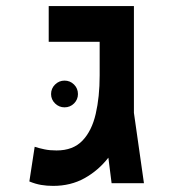

<svg xmlns="http://www.w3.org/2000/svg" viewBox="-20 -606 626 635"><path d="M155.8 8.8Q134.8 8.8 116 5.6Q97.2 2.4 77.1 -5.9L94.7 -120.6Q109.4 -115.7 127 -112.1Q144.5 -108.4 167 -108.4Q221.7 -108.4 252.7 -140.9Q283.7 -173.3 296.6 -229.5Q309.6 -285.6 309.6 -356.4V-467.8H141.1V-585.9H422.9V-232.9L456.1 0H349.1L338.4 -84.5Q305.2 -42 259.5 -16.6Q213.9 8.8 155.8 8.8ZM193.4 -251Q175.3 -251 162.1 -263.9Q148.9 -276.9 148.9 -294.9Q148.9 -313.5 162.1 -326.4Q175.3 -339.4 193.4 -339.4Q211.9 -339.4 224.9 -326.4Q237.8 -313.5 237.8 -294.9Q237.8 -276.9 224.9 -263.9Q211.9 -251 193.4 -251Z"/></svg>

Font: CaskaydiaCove NF SemiBold
Style: Regular
Weight: 600
Designer: Aaron Bell
Foundry: Saja Typeworks
Version: Version 2111.001; VTT 6.35;Nerd Fonts 3.2.1